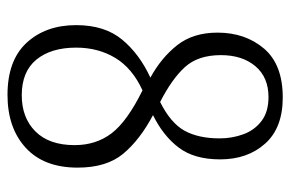

<svg xmlns="http://www.w3.org/2000/svg" viewBox="-151 -613 774 512"><g transform="rotate(90 236.0 -357.0)"><path d="M233 10Q141 10 94 -41Q47 -92 47 -173Q47 -249 85.5 -295.5Q124 -342 187 -371Q134 -400 100.5 -442.5Q67 -485 67 -550Q67 -624 109.5 -674Q152 -724 240 -724Q321 -724 363 -677Q405 -630 405 -557Q405 -488 373.5 -446.5Q342 -405 287 -378Q353 -343 390 -298.5Q427 -254 427 -177Q427 -87 374 -38.5Q321 10 233 10ZM252 -397Q308 -425 328.5 -462Q349 -499 349 -556Q349 -589 338 -619Q327 -649 302.5 -667.5Q278 -686 239 -686Q186 -686 156.5 -651Q127 -616 127 -559Q127 -498 159 -463Q191 -428 252 -397ZM234 -28Q294 -28 330.5 -64.5Q367 -101 367 -169Q367 -226 335.5 -267.5Q304 -309 221 -350Q162 -323 134.5 -277.5Q107 -232 107 -173Q107 -106 139 -67Q171 -28 234 -28Z"/></g></svg>

Font: Noto Serif Tamil Condensed Light
Style: Regular
Weight: 300
Width: 3
Designer: Indian Type Foundry, Tom Grace, and the Monotype Design Team
Foundry: Monotype Imaging Inc.
Version: Version 2.004; ttfautohint (v1.8.4.7-5d5b)